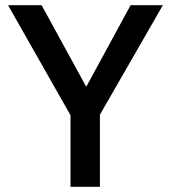

<svg xmlns="http://www.w3.org/2000/svg" viewBox="-20 -718 657 738"><path d="M364 0V-277L606 -698H482L313 -387H310L140 -698H11L251 -275V0Z"/></svg>

Font: IBM Plex Thai Looped Medium
Style: Regular
Weight: 500
Designer: Mike Abbink, Paul van der Laan, Pieter van Rosmalen, Ben Mitchell, Mark Frömberg
Foundry: Bold Monday
Version: Version 1.0